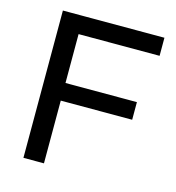

<svg xmlns="http://www.w3.org/2000/svg" viewBox="-100 -746 760 831"><g transform="rotate(15 279.5 -330.0)"><path d="M80 0V-660H172V0ZM117 -281V-360H492V-281ZM117 -579V-660H535V-579Z"/></g></svg>

Font: Bricolage Grotesque 28pt
Style: Regular
Weight: 400
Version: Version 1.001;gftools[0.9.33.dev8+g029e19f]